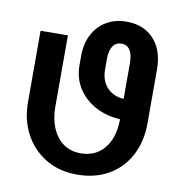

<svg xmlns="http://www.w3.org/2000/svg" viewBox="-82 -797 830 882"><g transform="rotate(10 333.5 -355.5)"><path d="M334 10.3Q251.5 10.3 188.7 -27.3Q126 -64.9 90.8 -130.4Q55.7 -195.8 55.7 -278.8V-611.3L183.1 -612.3V-278.8Q183.1 -223.1 201.4 -180.2Q219.7 -137.2 253.4 -113Q287.1 -88.9 333.5 -88.9Q402.3 -88.9 442.9 -136.5Q483.4 -184.1 485.8 -268.1Q485.8 -269.5 485.8 -271.2Q485.8 -272.9 485.8 -274.4Q419.9 -278.3 368.7 -306.4Q317.4 -334.5 288.3 -381.1Q259.3 -427.7 259.3 -486.8V-528.3Q259.3 -587.4 282 -630.6Q304.7 -673.8 345.2 -697.5Q385.7 -721.2 438.5 -721.2Q519 -721.2 566.2 -669.7Q613.3 -618.2 613.3 -528.3V-278.8Q613.3 -191.9 578.4 -126.7Q543.5 -61.5 480.7 -25.6Q418 10.3 334 10.3ZM482.9 -369.6 485.8 -370.6V-536.1Q485.8 -576.7 472.2 -597.2Q458.5 -617.7 432.6 -617.7Q407.2 -617.7 392.8 -597.2Q378.4 -576.7 378.4 -536.1V-485.8Q378.4 -453.6 391.1 -428.2Q403.8 -402.8 427.2 -387.5Q450.7 -372.1 482.9 -369.6Z"/></g></svg>

Font: Roboto Slab LO Medium
Style: Regular
Weight: 500
Designer: Google
Version: Version 2.000